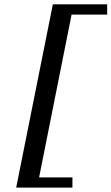

<svg xmlns="http://www.w3.org/2000/svg" viewBox="-20 -728 511 880"><path d="M308.1 -661.1 159.2 85H312V131.8H54.2L222.2 -708H471.2V-661.1Z"/></svg>

Font: Charis SIL APac
Style: Italic
Weight: 400
Italic angle: -11°
Foundry: SIL International
Version: Version 5.000